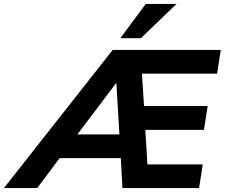

<svg xmlns="http://www.w3.org/2000/svg" viewBox="-107 -960 1147 980"><path d="M-87 0 468 -705H1020L1001 -584H569L615 -620L631 -376L583 -419H953L934 -297H591L632 -340L648 -79L600 -121H928L909 0H518L507 -199L549 -153H165L228 -194L83 0ZM485 -535 260 -237 257 -274H541L505 -232L487 -535ZM507 -765 637 -940H794L612 -765Z"/></svg>

Font: Nunito Sans 12pt ExtraLight 12pt ExtraBold
Style: Italic
Weight: 800
Italic angle: -9°
Version: Version 3.101;gftools[0.9.27]